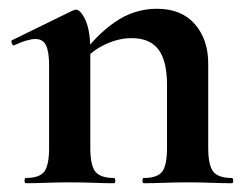

<svg xmlns="http://www.w3.org/2000/svg" viewBox="-20 -418 566 438"><path d="M308 0Q305 0 305 -6Q305 -12 308 -12Q339 -12 350 -26.5Q361 -41 361 -81V-225Q361 -279 341.5 -305Q322 -331 280 -331Q250 -331 218.5 -316Q187 -301 168 -275L163 -287Q198 -337 242 -367.5Q286 -398 338 -398Q394 -398 424.5 -363Q455 -328 455 -273V-81Q455 -41 466.5 -26.5Q478 -12 509 -12Q512 -12 512 -6Q512 0 509 0Q489 0 463 -1Q437 -2 408 -2Q380 -2 354 -1Q328 0 308 0ZM39 0Q36 0 36 -6Q36 -12 39 -12Q70 -12 81 -26.5Q92 -41 92 -81V-269Q92 -300 85 -314.5Q78 -329 61 -329Q52 -329 40 -325.5Q28 -322 13 -315Q9 -313 7 -319Q5 -325 7 -326L146 -394Q152 -396 153 -396Q164 -396 175 -372Q186 -348 186 -303V-81Q186 -41 197.5 -26.5Q209 -12 240 -12Q243 -12 243 -6Q243 0 240 0Q220 0 194 -1Q168 -2 139 -2Q111 -2 85 -1Q59 0 39 0Z"/></svg>

Font: Cormorant Garamond Light
Style: Bold
Weight: 700
Version: Version 4.001